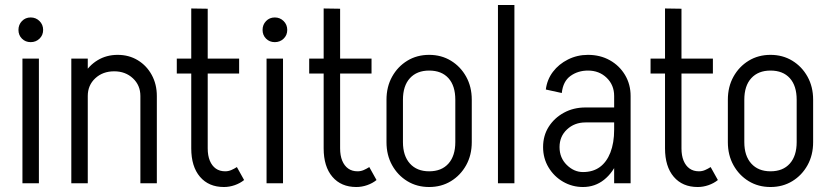

<svg xmlns="http://www.w3.org/2000/svg" viewBox="-20 -735 3316 770"><path d="M70 0V-500H136V0ZM103 -566Q82 -566 68 -580Q54 -594 54 -615Q54 -636 68 -650.5Q82 -665 103 -665Q124 -665 138.5 -650.5Q153 -636 153 -615Q153 -594 138.5 -580Q124 -566 103 -566Z M266 0V-500H332V0ZM543 0V-350H609V0ZM543 -350Q543 -393 513 -421Q483 -449 438 -449L452 -515Q497 -515 532.5 -493.5Q568 -472 588.5 -434.5Q609 -397 609 -350ZM294 -350Q294 -397 315 -434.5Q336 -472 371.5 -493.5Q407 -515 452 -515L438 -449Q392 -449 362 -421Q332 -393 332 -350Z M747 -139V-701L813 -700V-139ZM689 -440V-500H939V-440ZM747 -140H813Q813 -111 821.5 -90.5Q830 -70 845.5 -59Q861 -48 883 -48L878 15Q817 15 782 -26Q747 -67 747 -140ZM930 -65 959 -13Q943 0 921.5 7.5Q900 15 878 15L883 -48Q896 -48 907.5 -53Q919 -58 930 -65Z M1049 0V-500H1115V0ZM1082 -566Q1061 -566 1047 -580Q1033 -594 1033 -615Q1033 -636 1047 -650.5Q1061 -665 1082 -665Q1103 -665 1117.5 -650.5Q1132 -636 1132 -615Q1132 -594 1117.5 -580Q1103 -566 1082 -566Z M1278 -139V-701L1344 -700V-139ZM1220 -440V-500H1470V-440ZM1278 -140H1344Q1344 -111 1352.5 -90.5Q1361 -70 1376.5 -59Q1392 -48 1414 -48L1409 15Q1348 15 1313 -26Q1278 -67 1278 -140ZM1461 -65 1490 -13Q1474 0 1452.5 7.5Q1431 15 1409 15L1414 -48Q1427 -48 1438.5 -53Q1450 -58 1461 -65Z M1806 -164V-336H1872V-164ZM1530 -164V-336H1596V-164ZM1699 -452V-515H1703V-452ZM1699 15V-48H1703V15ZM1530 -335Q1530 -387 1552.5 -427.5Q1575 -468 1613.5 -491.5Q1652 -515 1701 -515V-452Q1652 -452 1624 -421.5Q1596 -391 1596 -335ZM1872 -335H1806Q1806 -391 1778.5 -421.5Q1751 -452 1701 -452V-515Q1750 -515 1788.5 -491.5Q1827 -468 1849.5 -427.5Q1872 -387 1872 -335ZM1530 -165H1596Q1596 -110 1624 -79Q1652 -48 1701 -48V15Q1652 15 1613.5 -8.5Q1575 -32 1552.5 -72.5Q1530 -113 1530 -165ZM1872 -165Q1872 -113 1849.5 -72.5Q1827 -32 1788.5 -8.5Q1750 15 1701 15V-48Q1751 -48 1778.5 -79Q1806 -110 1806 -165Z M1977 0V-715H2043V0Z M2443 0V-350H2509V0ZM2318 15V-45Q2358 -45 2385.5 -65Q2413 -85 2428 -123.5Q2443 -162 2443 -215H2481Q2481 -147 2460 -95Q2439 -43 2402.5 -14Q2366 15 2318 15ZM2318 15Q2275 15 2238.5 -6Q2202 -27 2180 -63.5Q2158 -100 2158 -145H2224Q2224 -102 2253 -73.5Q2282 -45 2318 -45ZM2158 -145Q2158 -191 2180.5 -226.5Q2203 -262 2241.5 -283Q2280 -304 2328 -304V-244Q2284 -244 2254 -216Q2224 -188 2224 -145ZM2328 -244V-304H2496V-244ZM2443 -215V-351H2481V-215ZM2509 -350H2443Q2443 -394 2413 -423Q2383 -452 2338 -452V-515Q2387 -515 2425.5 -493.5Q2464 -472 2486.5 -434.5Q2509 -397 2509 -350ZM2233 -362 2169 -376Q2174 -416 2197.5 -447Q2221 -478 2258 -496.5Q2295 -515 2338 -515V-452Q2298 -452 2268 -430.5Q2238 -409 2233 -362Z M2647 -139V-701L2713 -700V-139ZM2589 -440V-500H2839V-440ZM2647 -140H2713Q2713 -111 2721.5 -90.5Q2730 -70 2745.5 -59Q2761 -48 2783 -48L2778 15Q2717 15 2682 -26Q2647 -67 2647 -140ZM2830 -65 2859 -13Q2843 0 2821.5 7.5Q2800 15 2778 15L2783 -48Q2796 -48 2807.5 -53Q2819 -58 2830 -65Z M3175 -164V-336H3241V-164ZM2899 -164V-336H2965V-164ZM3068 -452V-515H3072V-452ZM3068 15V-48H3072V15ZM2899 -335Q2899 -387 2921.5 -427.5Q2944 -468 2982.5 -491.5Q3021 -515 3070 -515V-452Q3021 -452 2993 -421.5Q2965 -391 2965 -335ZM3241 -335H3175Q3175 -391 3147.5 -421.5Q3120 -452 3070 -452V-515Q3119 -515 3157.5 -491.5Q3196 -468 3218.5 -427.5Q3241 -387 3241 -335ZM2899 -165H2965Q2965 -110 2993 -79Q3021 -48 3070 -48V15Q3021 15 2982.5 -8.5Q2944 -32 2921.5 -72.5Q2899 -113 2899 -165ZM3241 -165Q3241 -113 3218.5 -72.5Q3196 -32 3157.5 -8.5Q3119 15 3070 15V-48Q3120 -48 3147.5 -79Q3175 -110 3175 -165Z"/></svg>

Font: Akshar Light
Style: Regular
Weight: 300
Designer: Tall Chai
Foundry: Tall Chai
Version: Version 1.100